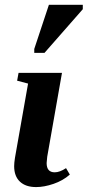

<svg xmlns="http://www.w3.org/2000/svg" viewBox="-20 -758 360 788"><path d="M128.4 9.8Q85.4 9.8 61.8 -12.5Q38.1 -34.7 38.1 -76.2Q38.1 -89.4 41.5 -110.8L95.2 -415L50.3 -426.8L56.2 -459H234.4L173.8 -114.7L171.4 -88.9Q171.4 -50.8 204.6 -50.8Q225.1 -50.8 251 -67.9L266.6 -41.5Q238.3 -16.6 199.7 -3.4Q161.1 9.8 128.4 9.8ZM120.6 -541V-557.1L180.7 -738.3H319.8V-720.2L162.6 -541Z"/></svg>

Font: Tinos
Style: Bold Italic
Weight: 700
Italic angle: -16.333°
Designer: Steve Matteson
Foundry: Monotype Imaging Inc.
Version: Version 1.23